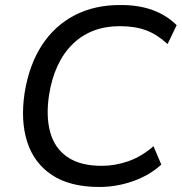

<svg xmlns="http://www.w3.org/2000/svg" viewBox="-20 -734 725 763"><path d="M375 9Q258 9 186.5 -38.5Q115 -86 88 -170.5Q61 -255 78 -366Q96 -477 147 -555Q198 -633 278 -674Q358 -715 461 -714Q533 -714 588 -693.5Q643 -673 682 -634L646 -559Q603 -598 559.5 -614Q516 -630 456 -630Q342 -630 269 -559Q196 -488 175 -357Q162 -272 179.5 -208.5Q197 -145 248 -110Q299 -75 384 -75Q438 -75 490.5 -93.5Q543 -112 590 -153L621 -80Q574 -37 508.5 -14Q443 9 375 9Z"/></svg>

Font: Mulish ExtraLight Medium
Style: Italic
Weight: 500
Italic angle: -9°
Version: Version 3.603